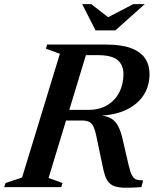

<svg xmlns="http://www.w3.org/2000/svg" viewBox="-47 -886 730 909"><path d="M373 -366Q424.5 -366 461.2 -388.2Q498 -410.5 517.8 -449Q537.5 -487.5 537.5 -535Q537.5 -578.5 509.5 -601.8Q481.5 -625 415.5 -625H256.5L291.5 -675H454Q528.5 -675 574 -657.8Q619.5 -640.5 640.2 -609.2Q661 -578 661 -535Q661 -480.5 633.8 -437Q606.5 -393.5 553 -367.2Q499.5 -341 421 -338V-340Q458 -338 479.5 -324.8Q501 -311.5 513.2 -287.2Q525.5 -263 533.5 -227L562 -104Q570 -70 578.5 -54.8Q587 -39.5 599.5 -35.8Q612 -32 630.5 -32L622.5 0Q568.5 4 535.8 2.5Q503 1 484.8 -9Q466.5 -19 457 -38.5Q447.5 -58 441 -90L409.5 -239Q403 -272 394.5 -288.5Q386 -305 373 -310.2Q360 -315.5 339 -315.5H178L176 -366ZM183 -43.5 249 -19.5 243 0H-27L-21 -19.5L57.5 -45.5L236.5 -631.5L170.5 -655.5L176 -675H375ZM638.5 -866.5 499 -742H405.5L342 -866.5H385L474 -797.5H451.5L584 -866.5Z"/></svg>

Font: Newsreader 24pt SemiBold
Style: Italic
Weight: 600
Italic angle: -17°
Designer: Hugues Gentile
Foundry: Production Type
Version: Version 1.003